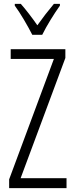

<svg xmlns="http://www.w3.org/2000/svg" viewBox="-20 -1018 382 987"><path d="M146 -839H197C220 -886 258 -947 288 -989V-998H257C223 -957 202 -930 172 -888C145 -927 112 -970 87 -998H56V-989C85 -950 122 -886 146 -839ZM322 -51V-102H86L316 -720V-765H35V-715H257L27 -96V-51Z"/></svg>

Font: Noto Sans Tamil UI ExtraCondensed Light
Style: Regular
Weight: 300
Width: 2
Designer: Jelle Bosma - Monotype Design Team
Foundry: Monotype Imaging Inc.
Version: Version 2.004